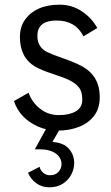

<svg xmlns="http://www.w3.org/2000/svg" viewBox="-20 -547 474 819"><path d="M228 10Q181 10 142.5 -7Q64 -42 39.5 -116L102 -151.5Q115.5 -111.5 150.2 -83.8Q185 -56 230.5 -56Q275.5 -56 303.2 -72Q331 -88 331 -122.5Q331 -157 316 -174.8Q301 -192.5 277.5 -204.2Q254 -216 207.5 -231Q155.5 -248 129.5 -263Q65 -301.5 65 -389Q65 -433.5 87.5 -464.2Q110 -495 146.8 -511Q183.5 -527 235 -527Q286.5 -527 329 -498.8Q371.5 -470.5 395 -427.5L336 -392Q302.5 -459.5 221 -459.5Q139.5 -459.5 139.5 -393.5Q139.5 -345 182 -324.5Q205 -313.5 251.5 -297.5Q298 -281.5 330.5 -264Q405.5 -222.5 405.5 -133Q405.5 -83 380.2 -51.5Q355 -20 314.8 -5Q274.5 10 228 10ZM190.5 252Q158 252 134 234Q110 216 99.5 190L149 164.5Q152 179 164 189.8Q176 200.5 193.5 200.5Q216.5 200.5 229.5 186Q242.5 171.5 242.5 152.5Q242.5 136.5 232.5 122.2Q222.5 108 202 99Q181.5 90 149.5 90H128.5L178 0H237.5L203.5 58.5Q250.5 61.5 273.5 87.2Q296.5 113 296.5 148.5Q296.5 173.5 284.2 197.2Q272 221 248.2 236.5Q224.5 252 190.5 252Z"/></svg>

Font: Acari Sans
Style: Regular
Weight: 400
Designer: Alfredo Marco Pradil and Stefan Peev (font) & Cristiano Sobral (main changes)
Foundry: Alfredo Marco Pradil and Stefan Peev (font) & Cristiano Sobral (main changes)
Version: Version 1.063; ttfautohint (v1.8.3)